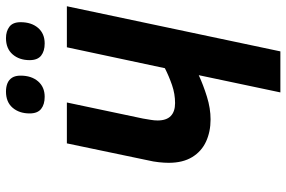

<svg xmlns="http://www.w3.org/2000/svg" viewBox="-178 -780 957 642"><g transform="rotate(-90 301.0 -458.5)"><path d="M313.5 0 371.1 -272.9Q338.4 -257.8 299.3 -245.6Q260.3 -233.4 223.1 -233.4Q182.1 -233.4 149.2 -248.5Q116.2 -263.7 97.2 -294.9Q78.1 -326.2 78.1 -373.5Q78.1 -388.2 80.1 -406.5Q82 -424.8 86.4 -442.9L143.1 -713.9H279.8L226.1 -459.5Q223.6 -444.8 221.7 -433.1Q219.7 -421.4 219.7 -410.6Q219.7 -380.9 234.6 -366.5Q249.5 -352.1 277.8 -352.1Q308.6 -352.1 338.1 -362.3Q367.7 -372.6 394.5 -386.2L464.4 -713.9H601.6L450.7 0ZM477.1 -788.1Q451.7 -788.1 436.5 -800Q421.4 -812 421.4 -838.4Q421.4 -873 440.7 -895.3Q460 -917.5 495.1 -917.5Q518.1 -917.5 533.2 -906Q548.3 -894.5 548.3 -868.7Q548.3 -832.5 529.3 -810.3Q510.3 -788.1 477.1 -788.1ZM298.8 -788.1Q273.4 -788.1 258.3 -800Q243.2 -812 243.2 -838.4Q243.2 -873 262.2 -895.3Q281.2 -917.5 316.4 -917.5Q332 -917.5 344 -912.6Q356 -907.7 362.8 -897Q369.6 -886.2 369.6 -868.7Q369.6 -832.5 350.6 -810.3Q331.5 -788.1 298.8 -788.1Z"/></g></svg>

Font: Open Sans SemiCondensed
Style: Bold Italic
Weight: 700
Width: 4
Italic angle: -12°
Designer: Monotype Design Team
Foundry: Monotype Imaging Inc.
Version: Version 3.003